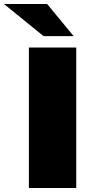

<svg xmlns="http://www.w3.org/2000/svg" viewBox="-87 -937 457 957"><path d="M57 0V-700H293V0ZM130 -757 -67 -917H148L280 -757Z"/></svg>

Font: MOST Montserrat Black
Style: Regular
Weight: 900
Designer: Julieta Ulanovsky
Foundry: Julieta Ulanovsky
Version: Version 8.000;March 11, 2024;FontCreator 15.0.0.2926 64-bit